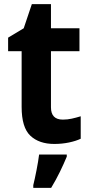

<svg xmlns="http://www.w3.org/2000/svg" viewBox="-20 -682 436 923"><path d="M282 -107Q304 -107 324.5 -111.5Q345 -116 368 -123V-15Q345 -4 311.5 3Q278 10 241 10Q168 10 126 -29.5Q84 -69 84 -168V-436H19V-501L94 -546L133 -662H225V-546H362V-436H225V-166Q225 -107 282 -107ZM301 71Q287 105 268 144Q249 183 226 221H140V208Q147 180 155.5 136.5Q164 93 168 61H301Z"/></svg>

Font: Noto Sans Tamil SemiCondensed
Style: Bold
Weight: 700
Width: 4
Designer: Jelle Bosma - Monotype Design Team
Foundry: Monotype Imaging Inc.
Version: Version 2.004; ttfautohint (v1.8.4.7-5d5b)